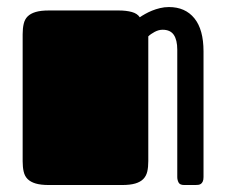

<svg xmlns="http://www.w3.org/2000/svg" viewBox="-20 -530 648 550"><path d="M44.9 -432.1Q44.9 -448.7 47.9 -461.7Q50.8 -474.6 59.1 -482.9Q67.4 -491.2 82 -495.6Q96.7 -500 120.1 -500H319.8Q341.8 -500 357.7 -495.6Q373.5 -491.2 380.4 -480.5Q386.7 -484.9 395.8 -490Q404.8 -495.1 415.5 -499.5Q426.3 -503.9 438.5 -506.8Q450.7 -509.8 463.9 -509.8Q510.7 -509.8 536.9 -477.5Q563 -445.3 563 -382.8V-22.9Q563 -14.6 560.8 -10Q558.6 -5.4 555.4 -3.2Q552.2 -1 547.9 -0.5Q543.5 0 539.1 0H507.8Q495.1 0 491.5 -7.3Q487.8 -14.6 487.8 -22.9V-387.7Q487.8 -415.5 477.8 -430.2Q467.8 -444.8 445.8 -444.8Q434.6 -444.8 423.1 -438.7Q411.6 -432.6 404.8 -425.8V-68.4Q404.8 -51.3 401.9 -38.6Q398.9 -25.9 390.6 -17.3Q382.3 -8.8 367.7 -4.4Q353 0 329.6 0H120.1Q96.7 0 82 -4.4Q67.4 -8.8 59.1 -17.1Q50.8 -25.4 47.9 -38.1Q44.9 -50.8 44.9 -67.9Z"/></svg>

Font: Fascinate Cyrillic
Style: Regular
Weight: 900
Designer: Denis Ignatov
Foundry: Astigmatic (AOETI)
Version: Version 1.00 November 30, 2018, initial release